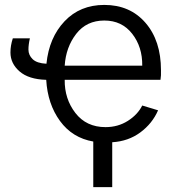

<svg xmlns="http://www.w3.org/2000/svg" viewBox="-20 -563 716 781"><path d="M243.2 -295.9H558.6Q559.6 -372.1 517.6 -425.8Q475.6 -479.5 404.3 -479.5Q332 -479.5 290 -425.3Q248 -371.1 243.2 -295.9ZM22.5 -349.6Q22.5 -377.9 32.2 -407.2H101.6Q95.7 -381.8 95.7 -361.3Q95.7 -338.9 112.8 -322.3Q129.9 -305.7 168.9 -303.7Q179.7 -410.2 242.7 -476.6Q305.7 -543 404.3 -543Q508.8 -543 571.8 -470.2Q634.8 -397.5 634.8 -277.3Q635.7 -255.9 632.8 -238.3H243.2Q242.2 -161.1 286.6 -103.5Q331.1 -45.9 409.2 -45.9Q460 -45.9 500 -71.3Q540 -96.7 558.6 -133.8L623 -114.3Q599.6 -60.5 550.8 -24.4Q502 11.7 436.5 15.6V198.2H359.4V12.7Q274.4 -2 224.1 -70.8Q173.8 -139.6 168 -238.3Q96.7 -240.2 59.6 -272.5Q22.5 -304.7 22.5 -349.6Z"/></svg>

Font: Gothic A1
Style: Regular
Weight: 400
Designer: HanYang I&C Co.,Ltd.
Foundry: HanYang I&C Co.,Ltd.
Version: Version 2.50